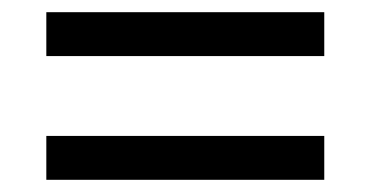

<svg xmlns="http://www.w3.org/2000/svg" viewBox="-20 -493 608 315"><path d="M56 -270H512V-198H56ZM56 -473H512V-401H56Z"/></svg>

Font: NT Somic
Style: Regular
Weight: 400
Designer: Ravid Balaliev — lead type designer, mastering
Michael Voronin — secret advisor, marketing
Ivan Kovalenko — best boy
Foundry: NT Type
Version: Version 0.7